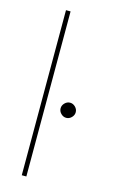

<svg xmlns="http://www.w3.org/2000/svg" viewBox="-113 -765 478 809"><g transform="rotate(15 125.5 -360.0)"><path d="M70 0V-720H90V0ZM188 -282Q175 -282 165 -292Q155 -302 155 -315Q155 -328 165 -338Q175 -348 188 -348Q201 -348 211 -338Q221 -328 221 -315Q221 -302 211 -292Q201 -282 188 -282Z"/></g></svg>

Font: DM Sans 24pt Thin
Style: Regular
Weight: 250
Designer: Colophon Foundry, Jonny Pinhorn
Foundry: Colophon Foundry
Version: Version 4.004;gftools[0.9.30]